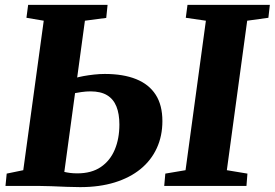

<svg xmlns="http://www.w3.org/2000/svg" viewBox="-20 -763 1128 788"><path d="M309 5Q286.5 5 254.2 3.8Q222 2.5 190 1.2Q158 0 135.5 0H2.5L7.5 -50.5L75.5 -64.5L159.5 -678L88.5 -690L95.5 -743H421.5L416 -689.5L328.5 -678L244 -57.5Q254 -55 267.8 -53.2Q281.5 -51.5 297.5 -51.5Q355.5 -51.5 393.8 -77.5Q432 -103.5 451 -148.8Q470 -194 470 -252Q470 -295.5 457.8 -326Q445.5 -356.5 419.5 -372.2Q393.5 -388 351 -388Q333.5 -388 314 -385.2Q294.5 -382.5 280 -379.5L288 -442.5Q302.5 -447 323 -450.8Q343.5 -454.5 366.2 -457Q389 -459.5 410 -459.5Q486 -459.5 538.8 -438.2Q591.5 -417 619 -374.2Q646.5 -331.5 646.5 -266Q646.5 -205 623.5 -155Q600.5 -105 556.8 -69.2Q513 -33.5 450.5 -14.2Q388 5 309 5ZM654 0 658.5 -50.5 741.5 -64.5 825 -678 742.5 -690 749.5 -743H1087.5L1081.5 -690L994.5 -678L911 -64.5L995.5 -50.5L991.5 0Z"/></svg>

Font: Merriweather 20pt Black
Style: Italic
Weight: 900
Italic angle: -7.8°
Version: Version 2.101